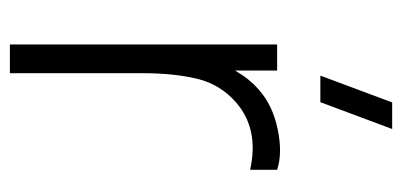

<svg xmlns="http://www.w3.org/2000/svg" viewBox="-232 -580 812 388"><g transform="rotate(90 174.0 -386.0)"><path d="M69.8 0V-540H122.6V-455.1Q139.2 -483.9 160.6 -502.4Q191.9 -530.8 240.5 -541Q289.1 -551.3 323.2 -540V-485.4Q241.7 -503.9 187.5 -457.5Q150.4 -425.3 139.2 -378.4Q127.9 -331.5 127.9 -267.6V0ZM132.8 -627.4 187 -772.5H240.7L186.5 -627.4Z"/></g></svg>

Font: Manrope Light
Style: Regular
Weight: 300
Designer: Mikhail Sharanda
Foundry: Mikhail Sharanda
Version: Version 4.505;FEAKit 1.0